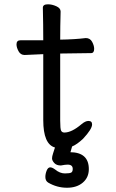

<svg xmlns="http://www.w3.org/2000/svg" viewBox="-20 -671 540 897"><path d="M293 206.1Q246.1 206.1 205.1 182.1Q191.9 173.8 191.9 155.8Q191.9 141.1 198 126Q204.1 110.8 214.8 110.8Q224.1 110.8 237.8 121.1Q259.8 139.2 283.2 139.2Q306.2 139.2 313 135Q319.8 130.9 319.8 118.2Q319.8 98.1 295.9 98.1Q285.2 98.1 264.2 102.1Q244.1 102.1 233.6 90.6Q223.1 79.1 223.1 68.8Q223.1 60.1 228 45.4Q232.9 30.8 236.8 18.1Q182.1 2.9 182.1 -109.9V-418L95.2 -414.1Q76.2 -414.1 66.7 -431.6Q57.1 -449.2 57.1 -463.9Q57.1 -482.9 76.2 -482.9H182.1Q182.1 -556.2 180.2 -634.8Q180.2 -650.9 204.1 -650.9Q223.1 -650.9 243.2 -641.8Q263.2 -632.8 263.2 -617.2Q261.2 -547.9 261.2 -485.8Q329.1 -486.8 380.9 -493.2Q400.9 -493.2 410.4 -475.6Q419.9 -458 419.9 -442.9Q419.9 -422.9 405.5 -422.9Q391.1 -422.9 261.2 -420.9V-107.9Q261.2 -68.8 265.6 -60.3Q270 -51.8 280.8 -51.8Q314.9 -51.8 360.8 -90.8Q378.9 -106 393.1 -106Q410.2 -106 410.2 -89.8Q410.2 -67.9 368.2 -22.9Q339.8 3.9 316.9 13.2L309.1 40H306.2Q395 40 395 119.1Q395 158.2 366.9 182.1Q338.9 206.1 293 206.1Z"/></svg>

Font: LXGW WenKai Mono GB Screen
Style: Regular
Weight: 400
Monospace: yes
Designer: LXGW / Fontworks Inc.
Foundry: LXGW / Fontworks Inc.
Version: Version 1.510;January 18,2025